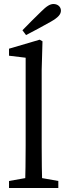

<svg xmlns="http://www.w3.org/2000/svg" viewBox="-20 -938 336 958"><path d="M25 0H271V-35L158 -55H138L25 -35V0ZM105 0H191C189 -70 188 -140 188 -210V-590L192 -732L178 -740L25 -695V-660L108 -650V-210C108 -140 107 -70 105 0ZM92 -787 110 -763C151 -784 193 -807 234 -830C271 -851 284 -867 284 -885C284 -905 267 -918 247 -918C230 -918 213 -908 185 -880C154 -850 123 -819 92 -787Z"/></svg>

Font: Source Serif Variable
Style: Regular
Weight: 389
Designer: Frank Grießhammer
Foundry: Adobe Systems Incorporated
Version: Version 3.001;hotconv 1.0.111;makeotfexe 2.5.65597